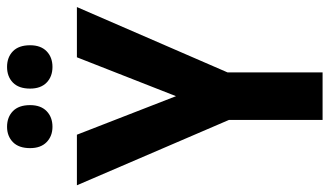

<svg xmlns="http://www.w3.org/2000/svg" viewBox="-220 -738 957 558"><g transform="rotate(-90 259.0 -458.5)"><path d="M259 -426 372 -714H518L328 -276V0H190V-272L0 -714H147ZM108 -850Q108 -883 125.5 -900Q143 -917 170 -917Q198 -917 215.5 -900Q233 -883 233 -850Q233 -819 215.5 -802Q198 -785 170 -785Q143 -785 125.5 -802Q108 -819 108 -850ZM281 -850Q281 -883 298.5 -900Q316 -917 344 -917Q372 -917 389.5 -900Q407 -883 407 -850Q407 -819 389.5 -802Q372 -785 344 -785Q316 -785 298.5 -802Q281 -819 281 -850Z"/></g></svg>

Font: Noto Sans Kannada Condensed
Style: Bold
Weight: 700
Width: 3
Designer: Jelle Bosma - Monotype Design Team
Foundry: Monotype Imaging Inc.
Version: Version 2.005; ttfautohint (v1.8.4.7-5d5b)